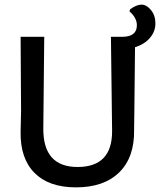

<svg xmlns="http://www.w3.org/2000/svg" viewBox="-20 -801 691 829"><path d="M651 -700Q651 -665 627.5 -637.5Q604 -610 563 -597L560 -316L559 -240Q561 -122 495 -57Q429 8 308 8Q191 8 129 -54.5Q67 -117 69 -232L71 -321L69 -642H171L167 -246Q166 -80 315 -80Q465 -80 464 -236L459 -642H507Q571 -642 571 -692Q571 -724 539 -752L542 -761Q569 -781 591 -781Q613 -781 632 -757.5Q651 -734 651 -700Z"/></svg>

Font: Alegreya Sans SC Medium
Style: Regular
Weight: 500
Designer: Juan Pablo del Peral
Foundry: Huerta Tipografica
Version: Version 2.001;PS 002.001;hotconv 1.0.88;makeotf.lib2.5.64775